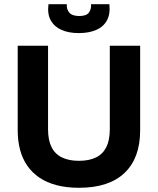

<svg xmlns="http://www.w3.org/2000/svg" viewBox="-20 -877 749 911"><path d="M355 14Q295 14 248 1.5Q201 -11 166.5 -34.5Q132 -58 109 -91.5Q86 -125 75 -167Q64 -209 64 -259V-660H208V-264Q208 -212 224.5 -179Q241 -146 274 -130Q307 -114 354 -114Q403 -114 435.5 -130Q468 -146 484.5 -179Q501 -212 501 -264V-660H645V-259Q645 -193 626.5 -142.5Q608 -92 571.5 -57Q535 -22 481 -4Q427 14 355 14ZM210 -857H297Q295 -834 308.5 -817.5Q322 -801 356 -801Q390 -801 402 -817.5Q414 -834 412 -857H499Q504 -810 487 -779.5Q470 -749 435.5 -734.5Q401 -720 354 -720Q306 -720 272 -735Q238 -750 221 -780Q204 -810 210 -857Z"/></svg>

Font: Bricolage Grotesque 18pt
Style: Bold
Weight: 700
Designer: Mathieu Triay
Foundry: Atelier Triay
Version: Version 1.000;gftools[0.9.30]